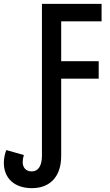

<svg xmlns="http://www.w3.org/2000/svg" viewBox="-22 -734 572 998"><path d="M144 244C238 244 296 184 296 77V-325H491V-416H296V-623H506V-714H196V76C196 126 178 157 143 157C113 157 96 137 96 109C96 96 98 84 102 72L11 46C4 62 -2 87 -2 112C-2 192 52 244 144 244Z"/></svg>

Font: Noto Sans Mono Condensed Medium
Style: Regular
Weight: 500
Width: 3
Designer: Monotype Design Team
Foundry: Monotype Imaging Inc.
Version: Version 2.014